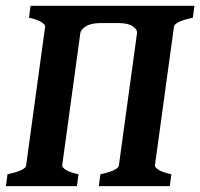

<svg xmlns="http://www.w3.org/2000/svg" viewBox="-30 -635 683 655"><path d="M232.4 0H-9.8L-4.4 -40.5Q57.1 -53.7 59.1 -70.3L124 -544.4Q125 -550.3 112.1 -559.1Q99.1 -567.9 68.8 -574.7L74.2 -615.2H633.3L627.9 -574.7Q565.9 -561 563.5 -544.4L498.5 -70.3Q498 -64.5 510.7 -55.9Q523.4 -47.4 554.7 -40.5L549.3 0H307.1L312.5 -40.5Q373.5 -53.7 375.5 -70.3L437.5 -522.5Q439 -533.7 423.6 -544.9Q408.2 -556.2 374.5 -556.2H310.5Q278.8 -555.7 262.2 -544.7Q245.6 -533.7 244.1 -522.5L182.1 -70.3Q181.6 -64.5 194.1 -55.9Q206.5 -47.4 237.8 -40.5Z"/></svg>

Font: Gentium Book Plus
Style: Bold Italic
Weight: 700
Italic angle: -8°
Designer: Victor Gaultney, Annie Olsen, Iska Routamaa, Becca Hirsbrunner
Foundry: SIL International
Version: Version 6.101